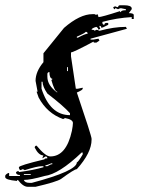

<svg xmlns="http://www.w3.org/2000/svg" viewBox="-20 -718 570 738"><path d="M441.4 -697.8H456.5Q484.4 -697.8 486.3 -686.5V-682.6L475.1 -667.5Q494.1 -667.5 494.1 -660.2V-645H486.3V-652.3Q428.2 -648.9 373.5 -633.8V-629.9Q374.5 -622.6 380.9 -622.6Q382.3 -629.9 388.7 -629.9H396V-622.6Q373 -610.8 369.6 -610.8Q369.6 -618.7 362.3 -618.7V-614.7L365.7 -607.4L358.4 -603.5Q358.4 -609.4 350.6 -614.7Q332 -609.9 332 -603.5Q343.3 -603.5 343.3 -599.6L350.6 -603.5Q355 -603.5 362.3 -599.6Q417.5 -614.7 463.9 -614.7L467.8 -607.4L328.1 -569.3V-565.9H339.4L358.4 -569.3L362.3 -562L350.6 -554.2H343.3Q339.4 -554.2 339.4 -558.1Q261.7 -516.6 252.9 -516.6V-501.5L271.5 -377H279.3L297.9 -380.9V-377Q297.9 -372.1 275.4 -362.3Q332 -195.3 332 -184.6V-181.2Q332 -130.9 275.4 -67.9Q266.1 -67.9 214.8 -30.3Q198.2 -19 116.7 0H86.9Q68.8 0 48.8 -26.4Q45.4 -26.4 45.4 -22.5Q0 -26.4 0 -37.6V-41.5Q0 -46.9 11.2 -52.7H15.1V-41.5H56.6V-45.4Q41.5 -45.4 41.5 -56.6L48.8 -60.5Q52.7 -60.5 52.7 -56.6Q109.4 -64 147 -75.2V-79.1H139.6Q122.6 -79.1 75.2 -64L67.9 -67.9Q60.5 -64 56.6 -64L52.7 -71.8V-75.2Q52.7 -82 150.9 -105.5Q150.9 -109.4 162.1 -109.4Q162.1 -116.7 154.8 -116.7L143.6 -109.4V-113.3L147 -120.6Q128.4 -120.6 113.3 -150.9Q114.3 -158.2 120.6 -158.2Q154.8 -116.7 173.3 -116.7Q234.9 -116.7 256.3 -214.8Q260.3 -235.8 260.3 -245.1Q260.3 -258.8 230 -264.2L222.7 -260.3Q161.1 -282.2 128.4 -343.3L120.6 -365.7H124.5L116.7 -407.2Q116.7 -442.9 147 -479V-513.2L226.1 -610.8Q287.1 -663.6 335.4 -663.6H343.3L350.6 -660.2Q350.6 -663.6 354.5 -663.6Q358.4 -656.7 358.4 -652.3Q370.6 -652.3 441.4 -675.3Q441.4 -671.4 444.8 -671.4Q444.8 -678.7 463.9 -678.7V-682.6L444.8 -686.5Q440.9 -686.5 433.6 -682.6Q426.3 -686.5 422.4 -686.5Q422.4 -682.6 418.5 -682.6L415 -690.4L422.4 -693.8Q429.7 -690.4 433.6 -690.4Q435.1 -697.8 441.4 -697.8ZM309.1 -595.7Q309.1 -591.8 275.4 -577.1V-573.2H279.3Q308.1 -588.4 316.9 -588.4Q316.9 -595.7 309.1 -595.7ZM237.8 -460V-444.8H241.2V-460ZM162.1 -433.6V-422.4Q162.1 -390.1 199.7 -362.3V-365.7Q189.9 -365.7 177.2 -411.1Q181.2 -411.1 181.2 -415Q169.9 -417 169.9 -441.4Q162.1 -439.9 162.1 -433.6ZM139.6 -403.8V-377Q172.4 -275.4 249 -275.4V-282.7Q224.1 -311 162.1 -358.4Q143.6 -385.3 143.6 -403.8ZM71.8 -26.4Q75.2 -15.1 94.2 -15.1H102.1Q275.4 -61 275.4 -94.2Q280.3 -94.2 297.9 -124.5V-131.8H293.9Q206.5 -48.3 150.9 -41.5Q97.2 -26.4 71.8 -26.4ZM154.8 -83V-79.1H162.1Q174.3 -86.9 181.2 -86.9V-90.3H177.2Q161.6 -83 154.8 -83ZM71.8 -48.8V-45.4H98.1V-48.8Z"/></svg>

Font: Otrack
Style: Regular
Weight: 400
Designer: Sodina
Foundry: Sodina
Version: Version 2.10 June 16, 2016